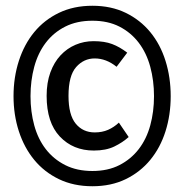

<svg xmlns="http://www.w3.org/2000/svg" viewBox="-20 -768 640 667"><path d="M309 -308Q335 -308 355.5 -317Q376 -326 393 -342L427 -292Q406 -273 377 -259Q348 -245 306 -245Q234 -245 188 -293.5Q142 -342 142 -435Q142 -481 155 -516.5Q168 -552 190.5 -576Q213 -600 242.5 -612.5Q272 -625 305 -625Q343 -625 369.5 -615Q396 -605 422 -585L385 -536Q349 -565 309 -565Q271 -565 244.5 -535Q218 -505 218 -435Q218 -369 243 -338.5Q268 -308 309 -308ZM301 -174Q355 -174 395 -194.5Q435 -215 462 -250Q489 -285 502 -332.5Q515 -380 515 -434Q515 -488 502 -536Q489 -584 462 -619.5Q435 -655 395 -675.5Q355 -696 301 -696Q247 -696 206.5 -675.5Q166 -655 139 -619.5Q112 -584 99 -536Q86 -488 86 -434Q86 -380 99 -332.5Q112 -285 139 -250Q166 -215 206.5 -194.5Q247 -174 301 -174ZM301 -121Q236 -121 185 -145.5Q134 -170 99 -212.5Q64 -255 45.5 -312Q27 -369 27 -434Q27 -499 45.5 -556.5Q64 -614 99 -656.5Q134 -699 185 -723.5Q236 -748 301 -748Q366 -748 416.5 -723.5Q467 -699 502 -656.5Q537 -614 555 -556.5Q573 -499 573 -434Q573 -369 555 -312Q537 -255 502 -212.5Q467 -170 416.5 -145.5Q366 -121 301 -121Z"/></svg>

Font: Wlorlttqgufhjawjgtejqphaquk
Style: Regular
Weight: 400
Monospace: yes
Designer: Carrois Corporate & Edenspiekermann
Foundry: Carrois Corporate GbR & Edenspiekermann AG
Version: Version 2.001